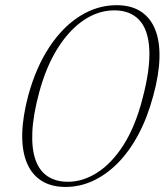

<svg xmlns="http://www.w3.org/2000/svg" viewBox="-20 -730 651 760"><path d="M441.5 -709.5Q498.5 -709.5 537 -684.8Q575.5 -660 594.2 -613.2Q613 -566.5 611.2 -500.2Q609.5 -434 586.5 -350.5Q563.5 -264.5 527.5 -197.2Q491.5 -130 445.8 -84Q400 -38 347.8 -14Q295.5 10 240 10Q182.5 10 143.8 -14.8Q105 -39.5 85.8 -86.8Q66.5 -134 68 -201Q69.5 -268 92 -352.5Q122.5 -463.5 175.2 -543.5Q228 -623.5 296.5 -666.5Q365 -709.5 441.5 -709.5ZM543.5 -337.5Q575 -456 571 -534.2Q567 -612.5 531.2 -650.8Q495.5 -689 432.5 -689Q369 -689 311.2 -650Q253.5 -611 208 -538.5Q162.5 -466 135 -364Q111 -274.5 108 -208Q105 -141.5 120.5 -97.5Q136 -53.5 168.8 -32Q201.5 -10.5 249 -10.5Q308 -10.5 365 -46.8Q422 -83 468.5 -155.5Q515 -228 543.5 -337.5Z"/></svg>

Font: Fraunces Thin
Style: Italic
Weight: 250
Italic angle: -16°
Version: Version 1.000;[b76b70a41]